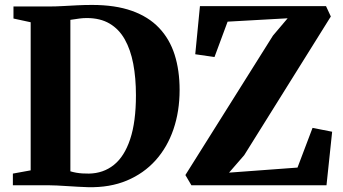

<svg xmlns="http://www.w3.org/2000/svg" viewBox="-20 -770 1424 798"><path d="M346 8Q327 7.5 304.8 6.2Q282.5 5 260 3.5Q237.5 2 217 1Q196.5 0 182 0H33.5V-48.5L107.5 -62V-677.5L36 -693V-743H179.5Q211.5 -743 241.8 -744.8Q272 -746.5 302 -748Q332 -749.5 362.5 -749.5Q459 -749.5 528 -725Q597 -700.5 641 -654.2Q685 -608 705.8 -542.8Q726.5 -477.5 726.5 -396.5Q726.5 -307.5 701 -232.8Q675.5 -158 626.5 -103.5Q577.5 -49 507 -19.5Q436.5 10 346 8ZM349.5 -48.5Q409.5 -49.5 453.2 -84.5Q497 -119.5 521 -191.5Q545 -263.5 545 -374Q545 -446 533.8 -505Q522.5 -564 498.5 -606.5Q474.5 -649 435.5 -672Q396.5 -695 341 -695Q325.5 -695 312 -693.2Q298.5 -691.5 288.5 -689.8Q278.5 -688 272.5 -687.5V-58Q284 -54.5 296.8 -52.2Q309.5 -50 322.5 -49.2Q335.5 -48.5 349.5 -48.5ZM775.5 0 750.5 -42.5 1114.5 -622 1175.5 -694 926 -680 871.5 -533 791.5 -544.5 811 -744.5H1335L1355 -701.5L995 -125L932 -52.5L1216.5 -73.5L1279 -238.5L1360.5 -222.5L1337 0Z"/></svg>

Font: Merriweather 60pt ExtraBold
Style: Regular
Weight: 800
Version: Version 2.100